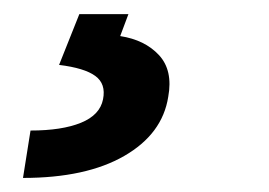

<svg xmlns="http://www.w3.org/2000/svg" viewBox="-20 -23 382 273"><path d="M92.8 -2.9H162.6L150.9 28.3Q186 33.7 206.1 55.4Q226.1 77.1 219.2 114.7Q210.9 167.5 156.7 198.7Q102.5 230 12.7 230L23.4 162.6Q67.9 162.6 95 151.6Q122.1 140.6 126.5 118.2Q130.9 96.2 115.5 85Q100.1 73.7 64 69.3Z"/></svg>

Font: Inter Tight
Style: Bold Italic
Weight: 700
Italic angle: -9.39999°
Designer: Rasmus Andersson
Foundry: rsms
Version: Version 3.004